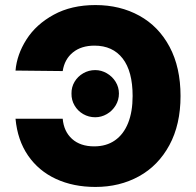

<svg xmlns="http://www.w3.org/2000/svg" viewBox="-20 -737 784 767"><path d="M356.4 -152.3Q404.8 -152.3 439.2 -176.3Q473.6 -200.2 491.7 -245.4Q509.8 -290.5 509.8 -353.5Q509.8 -452.1 470 -503.4Q430.2 -554.7 357.4 -554.7Q304.7 -554.7 271.2 -527.6Q237.8 -500.5 230.5 -453.1L42 -455.1Q47.4 -519 85.7 -579.3Q124 -639.6 194.6 -678.2Q265.1 -716.8 361.3 -716.8Q459.5 -716.8 536.6 -674.3Q613.8 -631.8 657.5 -549.8Q701.2 -467.8 701.2 -353.5Q701.2 -239.3 656.7 -157.2Q612.3 -75.2 535.2 -32.7Q458 9.8 361.3 9.8Q272.9 9.8 203.6 -22.2Q134.3 -54.2 92 -115.7Q49.8 -177.2 42 -262.7H230.5Q234.9 -211.9 267.8 -182.1Q300.8 -152.3 356.4 -152.3ZM265.6 -363.3Q265.1 -388.7 277.8 -410.2Q290.5 -431.6 312.5 -444.3Q334.5 -457 360.4 -457Q384.8 -457 406.7 -444.3Q428.7 -431.6 441.9 -410.2Q455.1 -388.7 455.1 -363.3Q455.1 -337.4 441.9 -315.7Q428.7 -293.9 406.7 -281.2Q384.8 -268.6 360.4 -268.6Q334.5 -268.6 312.5 -281.2Q290.5 -293.9 277.8 -315.7Q265.1 -337.4 265.6 -363.3Z"/></svg>

Font: Pretendard JP Black
Style: Regular
Weight: 900
Designer: Base glyphs from Inter by Rasmus Andersson; Hangeul glyphs from Noto Sans CJK(Source Han Sans) by Jang Soo-young and Kan
Foundry: Kil Hyung-jin
Version: Version 1.309